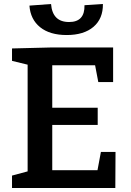

<svg xmlns="http://www.w3.org/2000/svg" viewBox="-20 -939 653 959"><path d="M484 -180H557L556 0H40V-62L118 -83V-616L40 -635V-697L239 -702H545V-529H471L455 -613H241V-401H468V-315H241V-89H467ZM313 -764Q229 -764 180.5 -803Q132 -842 127 -911L235 -919Q242 -829 325 -829Q404 -829 402 -913L494 -919Q495 -846 447 -805Q399 -764 313 -764Z"/></svg>

Font: Bitter SemiBold
Style: Regular
Weight: 600
Designer: Sol Matas, and Bitter project Authors
Foundry: Sol Matas
Version: Version 2.001